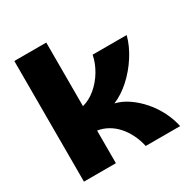

<svg xmlns="http://www.w3.org/2000/svg" viewBox="-169 -880 988 1020"><g transform="rotate(-30 325.0 -370.0)"><path d="M56 0V-740H252V-350Q295 -361 333 -393Q371 -425 397.5 -469.5Q424 -514 433 -561H642Q626 -501 589.5 -444.5Q553 -388 505 -344.5Q457 -301 404 -279Q446 -269 485 -242Q524 -215 557 -177Q590 -139 613 -93.5Q636 -48 646 0H435Q426 -41 408.5 -75.5Q391 -110 367.5 -136Q344 -162 314.5 -178.5Q285 -195 252 -200V0Z"/></g></svg>

Font: Parkinsans Light ExtraBold
Style: Regular
Weight: 800
Version: Version 1.000